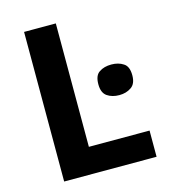

<svg xmlns="http://www.w3.org/2000/svg" viewBox="-107 -799 780 885"><g transform="rotate(-15 282.5 -357.0)"><path d="M89.8 0V-713.9H241.2V-125H530.8V0ZM439 -464.8Q472.7 -464.8 496.1 -449.2Q520 -434.6 520 -392.1Q520 -350.6 495.6 -335Q472.2 -318.8 439 -318.8Q404.8 -318.8 381.3 -335Q357.9 -351.1 357.9 -392.1Q357.9 -434.6 381.3 -449.2Q404.3 -464.8 439 -464.8Z"/></g></svg>

Font: Droid Sans Thai
Style: Bold
Weight: 700
Designer: Steve Matteson
Foundry: Ascender Corporation
Version: Version 1.00